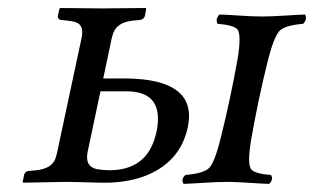

<svg xmlns="http://www.w3.org/2000/svg" viewBox="-20 -450 777 475"><path d="M643.1 -301.8Q618.7 -204.1 601.6 -106Q590.8 -43 602.1 -30.3Q612.3 -20 650.4 -17.1Q657.2 -5.9 646 4.9Q627.9 4.4 599.1 2.4Q564 0 542 0Q518.6 0 481.4 2.4Q451.2 4.4 434.1 4.9Q427.2 -6.3 438.5 -17.1Q484.9 -21 498 -35.2Q511.7 -50.8 525.4 -106Q549.8 -203.6 567.4 -301.8Q578.1 -364.7 566.9 -377.9Q556.6 -388.2 518.1 -391.1Q512.2 -402.8 522.9 -414.1Q541 -413.6 569.8 -411.6Q605 -409.2 627.9 -409.2Q650.9 -409.2 688 -411.6Q717.8 -413.6 734.9 -414.1Q740.7 -402.3 730 -391.1Q683.6 -387.2 670.9 -373Q657.2 -356.9 643.1 -301.8ZM367.7 -126Q386.2 -222.7 295.4 -224.1H228.5L196.8 -74.2Q189.5 -38.6 218.8 -31.7Q231.4 -29.3 250 -28.8Q336.9 -28.8 361.8 -104.5Q365.2 -115.2 367.7 -126ZM121.6 -74.2 181.6 -355Q188.5 -386.2 169.9 -394Q161.1 -397.5 147.9 -398.9L129.4 -400.9Q122.6 -403.3 123 -410.2L127 -428.2L129.4 -430.2Q130.4 -430.2 233.4 -429.2L340.3 -430.2L341.8 -428.2L338.4 -410.2Q335.4 -402.8 328.1 -400.9L308.6 -398.9Q269.5 -395 259.8 -367.2Q257.8 -361.3 256.3 -355L235.4 -255.9H292.5Q468.8 -253.9 444.8 -136.2Q425.8 -45.9 333.5 -12.7Q292 1.5 242.7 2Q223.1 2 192.4 1Q161.1 0 142.1 0L37.6 2L36.1 0L40 -19Q43 -25.9 49.8 -26.9L69.3 -28.8Q107.4 -32.7 116.7 -56.6Q119.6 -64.5 121.6 -74.2Z"/></svg>

Font: Linux Libertine Display Slanted O
Style: Slanted
Weight: 400
Designer: Philipp H. Poll
Foundry: Philipp H. Poll
Version: Version 5.0.9